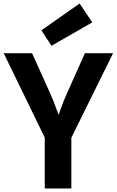

<svg xmlns="http://www.w3.org/2000/svg" viewBox="-20 -1070 664 1090"><path d="M234 0V-289L1 -768H162L263 -544Q284 -497 301 -449.5Q318 -402 336 -355H289Q308 -402 324 -449.5Q340 -497 362 -544L462 -768H622L385 -288V0ZM272 -810 215 -898 432 -1050 504 -943Z"/></svg>

Font: Yaldevi ExtraLight
Style: Bold
Weight: 700
Version: Version 1.100